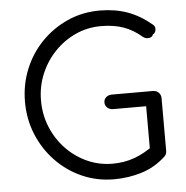

<svg xmlns="http://www.w3.org/2000/svg" viewBox="-55 -845 881 908"><g transform="rotate(-5 385.5 -390.5)"><path d="M451 10Q370 10 299.5 -21Q229 -52 175.5 -107.5Q122 -163 92 -235.5Q62 -308 62 -391Q62 -473 91.5 -545.5Q121 -618 174.5 -673Q228 -728 298.5 -759.5Q369 -791 451 -791Q523 -791 582 -770Q641 -749 696 -703Q705 -696 706.5 -686.5Q708 -677 704 -668.5Q700 -660 692 -656Q690 -648 682 -644Q674 -640 663.5 -641Q653 -642 643 -650Q604 -684 558 -700.5Q512 -717 451 -717Q386 -717 329.5 -691Q273 -665 230 -620Q187 -575 162.5 -516Q138 -457 138 -391Q138 -323 162.5 -264Q187 -205 230 -160Q273 -115 329.5 -89.5Q386 -64 451 -64Q506 -64 555 -82Q604 -100 648 -134Q660 -144 673.5 -142Q687 -140 697 -130Q707 -120 707 -104Q707 -96 705 -89.5Q703 -83 696 -76Q645 -29 582 -9.5Q519 10 451 10ZM707 -104 631 -120V-321H475Q458 -321 447 -331Q436 -341 436 -356Q436 -371 447 -380.5Q458 -390 475 -390H668Q685 -390 696 -379.5Q707 -369 707 -352Z"/></g></svg>

Font: Comfortaa
Style: Regular
Weight: 400
Designer: Johan Aakerlund
Foundry: Johan Aakerlund
Version: Version 3.104; ttfautohint (v1.8.1.43-b0c9)